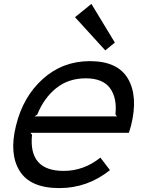

<svg xmlns="http://www.w3.org/2000/svg" viewBox="-20 -953 738 983"><path d="M157 -357H579L571 -367Q580 -452 543 -502Q506 -552 419 -552Q330 -552 267.5 -501.5Q205 -451 171 -367ZM651 -310Q648 -301 640 -273H136L144 -263Q125 -78 306 -78Q409 -78 494 -146L543 -82Q428 10 284 10Q135 10 80.5 -78Q26 -166 62 -310Q98 -458 199.5 -549Q301 -640 440 -640Q583 -640 635.5 -549.5Q688 -459 651 -310ZM448 -933 568 -735 519 -695 364 -865Z"/></svg>

Font: Sinkin Sans 400 Italic
Style: Italic
Weight: 400
Italic angle: -112°
Designer: Keith Bates
Foundry: K-Type
Version: Sinkin Sans (version 1.0)  by Keith Bates   •   © 2014   www